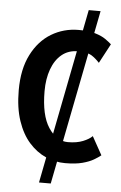

<svg xmlns="http://www.w3.org/2000/svg" viewBox="-62 -863 651 1034"><g transform="rotate(5 263.5 -346.0)"><path d="M320 12Q265.5 12 215 -10.2Q164.5 -32.5 124.2 -77.8Q84 -123 60.5 -193Q37 -263 37 -358Q37 -472 76.8 -550.2Q116.5 -628.5 183.2 -668.8Q250 -709 331 -709Q386 -709 420.8 -698.5Q455.5 -688 476.2 -673.5Q497 -659 510 -647L454 -542Q432.5 -565.5 409.5 -579.8Q386.5 -594 336 -594Q285 -594 249.2 -564.5Q213.5 -535 194.8 -483.2Q176 -431.5 176 -365Q176 -234.5 219.8 -168.2Q263.5 -102 325 -102Q372.5 -102 406 -115.5Q439.5 -129 456 -146L511 -47Q497 -35.5 473.8 -21.8Q450.5 -8 413.2 2Q376 12 320 12ZM189 128 375 -820H439L252.5 128Z"/></g></svg>

Font: Alatsi
Style: Regular
Weight: 400
Designer: Spyros Zevelakis, Eben Sorkin
Foundry: www.sorkintype.com
Version: Version 1.008; ttfautohint (v1.8.4.7-5d5b)